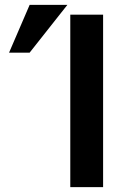

<svg xmlns="http://www.w3.org/2000/svg" viewBox="-20 -758 491 784"><path d="M267 6V-698H401V6ZM101 -543H17L101 -738H255Z"/></svg>

Font: Repo
Style: DemiBold
Weight: 600
Designer: Stefan Peev
Foundry: Context Ltd
Version: Version 001.000